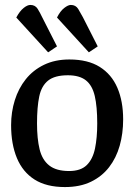

<svg xmlns="http://www.w3.org/2000/svg" viewBox="-20 -747 547 778"><path d="M175 -535 46 -676Q60 -702 75.5 -714.5Q91 -727 103 -727Q123 -727 133 -710.5Q143 -694 151 -677L211 -559ZM340 -535 211 -676Q224 -702 240 -714.5Q256 -727 267 -727Q287 -727 297 -710.5Q307 -694 316 -677L376 -559ZM243 11Q168 11 120 -19.5Q72 -50 48.5 -106.5Q25 -163 25 -240Q25 -293 40 -341Q55 -389 84.5 -426Q114 -463 158.5 -484.5Q203 -506 261 -506Q336 -506 384 -476Q432 -446 455.5 -391.5Q479 -337 479 -263Q479 -206 465 -156.5Q451 -107 422 -69.5Q393 -32 348.5 -10.5Q304 11 243 11ZM260 -54Q307 -54 331.5 -78Q356 -102 365 -145.5Q374 -189 374 -247Q374 -315 364 -358Q354 -401 328 -421.5Q302 -442 255 -442Q202 -442 175 -420.5Q148 -399 139 -356Q130 -313 130 -247Q130 -185 140.5 -142Q151 -99 179.5 -76.5Q208 -54 260 -54Z"/></svg>

Font: Faustina Light Medium
Style: Regular
Weight: 500
Version: Version 1.200